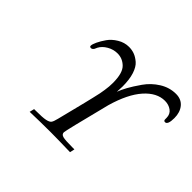

<svg xmlns="http://www.w3.org/2000/svg" viewBox="-151 -935 1165 1165"><g transform="rotate(45 431.5 -352.5)"><path d="M192.9 -545.9Q192.9 -558.1 204.3 -582.5Q215.8 -606.9 235.4 -635Q254.9 -663.1 289.6 -684.1Q324.2 -705.1 362.8 -705.1Q387.7 -705.1 409.9 -697Q432.1 -689 455.1 -669.4Q478 -649.9 491.5 -608.4Q504.9 -566.9 504.9 -506.8Q504.9 -499 503.9 -483.4Q502.9 -467.8 502.9 -460Q512.7 -486.8 530.3 -518.8Q547.9 -550.8 580.3 -597.4Q612.8 -644 661.9 -674.6Q710.9 -705.1 766.1 -705.1Q812 -705.1 837.4 -674.1Q862.8 -643.1 862.8 -594.2Q862.8 -536.1 839.8 -536.1Q827.6 -536.1 828.1 -550.8V-561Q828.1 -593.3 804.4 -610.6Q780.8 -627.9 748 -627.9Q679.2 -627.9 620.1 -561.5Q561 -495.1 523.9 -366.2Q448.7 -71.3 449.2 -59.1Q449.2 -41 469.7 -35.9Q490.2 -30.8 548.8 -30.8H567.9L561 0Q454.1 -2.9 397 -2.9Q306.2 -2.9 214.8 0L222.2 -30.8H233.9Q294.9 -30.8 318.8 -35.9Q342.8 -41 350.8 -51Q358.9 -61 366.2 -91.8Q377.4 -136.7 391.6 -192.9Q405.8 -249 411.9 -273.9Q418 -298.8 426 -332.5Q434.1 -366.2 437 -381.1Q439.9 -396 442.9 -416Q445.8 -436 447 -450Q448.2 -463.9 448.2 -481Q448.2 -564.9 416.5 -596.4Q384.8 -627.9 341.8 -627.9Q306.6 -627.9 275.4 -609.9Q244.1 -591.8 230 -564.9Q229 -563 226.1 -555.9Q223.1 -548.8 221.2 -545.9Q219.2 -543 214.6 -539.6Q210 -536.1 204.1 -536.1Q192.9 -536.1 192.9 -545.9Z"/></g></svg>

Font: CMU Classical Serif
Style: Italic
Weight: 500
Italic angle: -14.04°
Version: Version 0.7.0